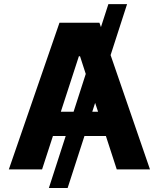

<svg xmlns="http://www.w3.org/2000/svg" viewBox="-20 -840 788 952"><path d="M610.1 -819.6 528.4 -566.8 723.7 0H558.9L505 -165.8H398.8L315.3 92.3H222.3L305.8 -165.8H242.5L188.6 0H23.8L274.9 -727.3H473L480.5 -705.6L517.4 -819.6ZM344.8 -285.9 405.2 -473.4 376.8 -561.1H371.1L281.6 -285.9ZM451.7 -329.9 437.5 -285.9H466.3Z"/></svg>

Font: Inter UI
Style: Bold
Weight: 700
Designer: Rasmus Andersson
Foundry: rsms
Version: 3.2;8d6f07862